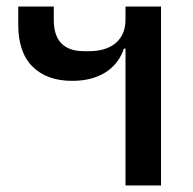

<svg xmlns="http://www.w3.org/2000/svg" viewBox="-20 -569 592 589"><path d="M365 -420H360Q354 -401 342 -383.5Q330 -366 311 -352Q292 -338 265 -329.5Q238 -321 201 -321Q124 -321 80 -364.5Q36 -408 36 -493V-549H145V-508Q145 -412 238 -412H254Q277 -412 297 -417.5Q317 -423 332 -434.5Q347 -446 356 -464.5Q365 -483 365 -509V-549H474V0H365Z"/></svg>

Font: IBM-Poppins
Style: Poppins-Medium
Weight: 500
Designer: Mike Abbink, Paul van der Laan, Pieter van Rosmalen, Ben Mitchell, Mark Frömberg
Foundry: Bold Monday
Version: Version 1.1